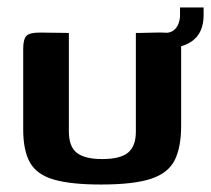

<svg xmlns="http://www.w3.org/2000/svg" viewBox="-20 -487 564 513"><path d="M164 -399V-136Q164 -95 185.5 -78.5Q207 -62 253 -62Q302 -62 322.5 -79.5Q343 -97 343 -135V-399Q344 -399 353.5 -399Q363 -399 375.5 -399.5Q388 -400 398.5 -400Q409 -400 412 -400Q431 -400 442.5 -397.5Q454 -395 459 -386.5Q464 -378 464 -357V-151Q464 -94 447 -59.5Q430 -25 384 -9.5Q338 6 250 6Q170 6 124.5 -7Q79 -20 60.5 -52Q42 -84 42 -142V-357Q42 -382 50.5 -391Q59 -400 87 -400Q106 -400 125 -399.5Q144 -399 164 -399ZM401 -356 399 -399H420Q435 -399 444 -406Q453 -413 457 -424Q461 -435 461 -446V-467H524V-447Q524 -399 493 -377Q462 -355 401 -356Z"/></svg>

Font: Genos Thin SemiBold
Style: Regular
Weight: 600
Version: Version 1.010